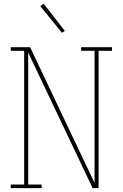

<svg xmlns="http://www.w3.org/2000/svg" viewBox="-20 -981 640 1001"><path d="M36 0V-19H106V-716H36V-735H137L434 -109L473 -28V-716H403V-735H564V-716H494V0H463L127 -707V-19H197V0ZM303 -810 190 -949 208 -961 318 -820Z"/></svg>

Font: Iosevka Etoile Thin
Style: Regular
Weight: 100
Designer: Belleve Invis
Foundry: Belleve Invis
Version: Version 22.1.2; ttfautohint (v1.8.4)